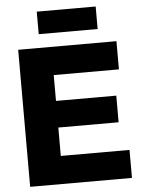

<svg xmlns="http://www.w3.org/2000/svg" viewBox="-59 -931 717 977"><g transform="rotate(-5 299.5 -442.5)"><path d="M55 0V-700H557V-556H224V-424H532V-288H224V-143H575V0ZM166 -770V-885H467V-770Z"/></g></svg>

Font: Georama
Style: Bold
Weight: 700
Designer: Jean-Baptiste Levee
Foundry: Production Type
Version: Version 1.000